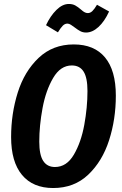

<svg xmlns="http://www.w3.org/2000/svg" viewBox="-20 -932 617 968"><path d="M564 -450Q564 -331 530 -225Q496 -119 425 -51.5Q354 16 248 16Q146 16 91 -50Q36 -116 36 -241Q36 -359 69.5 -465.5Q103 -572 174.5 -640Q246 -708 352 -708Q455 -708 509.5 -642.5Q564 -577 564 -450ZM178 -218Q178 -151 198 -120.5Q218 -90 257 -90Q316 -90 352.5 -152.5Q389 -215 405 -303Q421 -391 421 -473Q421 -540 401.5 -571Q382 -602 342 -602Q285 -602 248 -539Q211 -476 194.5 -387Q178 -298 178 -218ZM356 -794Q347 -801 337.5 -807Q328 -813 320 -813Q307 -813 296.5 -802.5Q286 -792 272 -769L212 -805Q234 -852 264.5 -882Q295 -912 327 -912Q346 -912 359.5 -904.5Q373 -897 388 -884Q390 -882 397 -876.5Q404 -871 410.5 -868.5Q417 -866 423 -866Q435 -866 445.5 -876Q456 -886 469 -908L530 -874Q507 -824 476.5 -796Q446 -768 414 -768Q398 -768 385.5 -774.5Q373 -781 356 -794Z"/></svg>

Font: Fira Sans Compressed SemiBold
Style: Italic
Weight: 600
Width: 1
Italic angle: -8°
Designer: bBox Type GmbH & Carrois Corporate GbR & Edenspiekermann AG
Foundry: bBox Type GmbH & Carrois Corporate GbR & Edenspiekermann AG
Version: Version 4.301